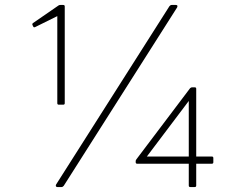

<svg xmlns="http://www.w3.org/2000/svg" viewBox="-20 -754 920 774"><path d="M211 0Q207 0 205.5 -3Q204 -6 206 -10L663 -729Q667 -734 672 -734H689Q694 -734 695 -731Q696 -728 694 -724L237 -5Q233 0 228 0ZM747 0Q741 0 741 -6V-94H533Q527 -94 527 -100V-105Q527 -108 530 -112L746 -398Q750 -402 754 -402H765Q771 -402 771 -396V-123H834Q840 -123 840 -117V-100Q840 -94 834 -94H771V-6Q771 0 765 0ZM572 -123H741V-347ZM217 -332Q211 -332 211 -338V-689L122 -645Q116 -642 114 -647L111 -653Q109 -658 113 -661L216 -732Q219 -734 223 -734H235Q241 -734 241 -728V-338Q241 -332 235 -332Z"/></svg>

Font: LINE Seed Sans App Thin
Style: Regular
Weight: 250
Designer: LINE VX Design & Dalton Maag Ltd & Sandoll Inc
Foundry: Dalton Maag Ltd
Version: Version 1.003